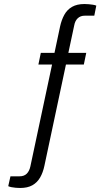

<svg xmlns="http://www.w3.org/2000/svg" viewBox="-20 -751 535 955"><path d="M80 184Q70 184 58.5 183Q47 182 37 180Q27 178 21 175L32 126H77Q100 126 113 113Q126 100 131 77L239 -430H171L183 -488H251L279 -620Q286 -652 300 -677.5Q314 -703 338.5 -717Q363 -731 400 -731Q411 -731 421.5 -730Q432 -729 442 -727.5Q452 -726 459 -723L449 -673H402Q380 -673 366.5 -660Q353 -647 349 -624L320 -488H409L397 -430H308L201 73Q194 107 179.5 132Q165 157 141 170.5Q117 184 80 184Z"/></svg>

Font: Archivo SemiCondensed Light
Style: Regular
Weight: 300
Width: 4
Designer: Hector Gatti
Foundry: Omnibus-Type
Version: Version 2.001